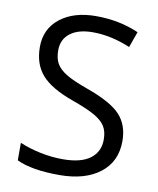

<svg xmlns="http://www.w3.org/2000/svg" viewBox="-83 -789 714 865"><g transform="rotate(10 274.5 -357.0)"><path d="M501 -189.9Q501 -95.7 432.6 -43Q364.3 9.8 247.1 9.8Q120.1 9.8 51.8 -22.9V-103Q95.7 -84.5 147.5 -73.7Q199.2 -63 250 -63Q333 -63 375 -94.5Q417 -126 417 -182.1Q417 -219.2 402.1 -242.9Q387.2 -266.6 352.3 -286.6Q317.4 -306.6 246.1 -332Q146.5 -367.7 103.8 -416.5Q61 -465.3 61 -543.9Q61 -626.5 123 -675.3Q185.1 -724.1 287.1 -724.1Q393.6 -724.1 482.9 -685.1L457 -612.8Q368.7 -649.9 285.2 -649.9Q219.2 -649.9 182.1 -621.6Q145 -593.3 145 -543Q145 -505.9 158.7 -482.2Q172.4 -458.5 204.8 -438.7Q237.3 -418.9 304.2 -395Q416.5 -355 458.7 -309.1Q501 -263.2 501 -189.9Z"/></g></svg>

Font: f01206874
Style: Regular
Weight: 400
Foundry: Ascender Corporation
Version: Version 1.10